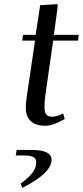

<svg xmlns="http://www.w3.org/2000/svg" viewBox="-20 -608 402 931"><path d="M56.2 146 61 119.1H132.8Q230 119.1 230 167Q230 231 87.9 303.2L80.1 282.2Q121.1 252.4 138.4 228.3Q155.8 204.1 155.8 180.2Q155.8 168.9 150.6 161.4Q145.5 153.8 135.7 150.9Q126 147.9 118.4 147Q110.8 146 100.1 146ZM87.9 -411.1 91.8 -439H152.8L174.8 -583L259.8 -587.9L257.8 -561L241.2 -439H361.8L358.9 -411.1H237.8L199.2 -141.1Q195.8 -115.2 195.8 -89.8Q195.8 -61.5 205.1 -51.8Q214.4 -42 232.9 -42Q254.9 -42 286.1 -58.1L293.9 -30.8Q271.5 -19 259.5 -13.4Q247.6 -7.8 231 -2.9Q214.4 2 199.2 2Q155.3 2 130.1 -19.8Q105 -41.5 105 -86.9Q105 -107.9 109.9 -141.1L149.9 -411.1Z"/></svg>

Font: Dehuti
Style: Bold-Italic
Weight: 700
Version: Version 1.2